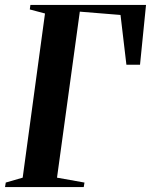

<svg xmlns="http://www.w3.org/2000/svg" viewBox="-32 -763 615 783"><path d="M-11.5 0 -8.5 -18.5 60.5 -38.5 151.5 -708 89.5 -724.5 92 -743H563.5L539 -499H483.5L459.5 -702L293.5 -715.5L200.5 -38.5L312.5 -18.5L309.5 0Z"/></svg>

Font: Merriweather 144pt SemiBold
Style: Italic
Weight: 600
Italic angle: -7.8°
Version: Version 2.101